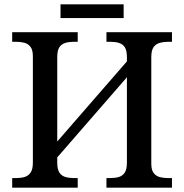

<svg xmlns="http://www.w3.org/2000/svg" viewBox="-20 -862 846 882"><path d="M258 -779V-842H548V-779ZM36 0V-44H55Q76 -44 93 -49Q110 -54 120.5 -69Q131 -84 131 -115V-603Q131 -633 120 -647Q109 -661 92 -665.5Q75 -670 55 -670H36V-714H337V-670H319Q298 -670 280.5 -665Q263 -660 253 -645.5Q243 -631 243 -599V-212L563 -580V-599Q563 -631 553 -645.5Q543 -660 526 -665Q509 -670 487 -670H469V-714H770V-670H751Q731 -670 713.5 -665Q696 -660 685.5 -645.5Q675 -631 675 -599V-110Q675 -81 686 -67Q697 -53 714 -48.5Q731 -44 751 -44H770V0H469V-44H487Q509 -44 526 -49Q543 -54 553 -69Q563 -84 563 -115V-507L243 -139V-115Q243 -84 253 -69Q263 -54 280.5 -49Q298 -44 319 -44H337V0Z"/></svg>

Font: ET Text
Style: Regular
Weight: 470
Designer: Monotype Design Team
Foundry: Monotype Imaging Inc.
Version: Version 2.009